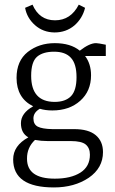

<svg xmlns="http://www.w3.org/2000/svg" viewBox="-20 -612 498 833"><path d="M216.8 -471.2Q167 -471.7 131.8 -502.9Q96.7 -534.2 88.9 -578.1L121.1 -591.8Q150.4 -523.9 218.8 -523.9Q287.1 -523.9 321.8 -591.8L349.1 -578.1Q337.9 -532.2 302.7 -501.5Q266.6 -471.2 216.8 -471.2ZM115.2 -283.2Q115.2 -170.4 216.8 -169.9Q263.7 -169.9 288.1 -194.8Q312 -219.7 312 -277.3Q312 -335 287.6 -361.3Q263.7 -387.7 214.8 -387.7Q166 -387.7 140.6 -365.7Q115.2 -343.3 115.2 -283.2ZM217.8 163.1Q287.6 163.1 329.1 136.7Q370.1 110.4 370.1 59.1Q370.1 30.3 352.1 15.1Q334 0 287.1 0H187Q159.2 0 131.8 -4.9Q96.7 28.3 97.2 76.2Q96.7 163.1 217.8 163.1ZM213.9 201.2Q37.1 201.2 37.1 79.6Q37.1 20 103 -16.1Q70.8 -34.2 70.8 -77.6Q70.8 -121.1 124 -150.9Q52.2 -186 51.8 -273.9Q51.8 -348.1 100.6 -386.7Q149.4 -424.8 217.8 -424.8Q286.1 -424.8 326.2 -392.1Q369.1 -425.3 397 -424.8Q405.8 -424.8 439 -418V-369.1H349.1Q375 -335 375 -285.2Q375 -216.8 328.1 -174.8Q281.2 -132.8 207 -132.8Q177.2 -132.8 152.8 -140.1Q125 -124 125 -98.1Q125 -72.3 144 -62.5Q163.1 -52.7 207 -51.8H301.8Q364.3 -51.8 395.5 -25.4Q426.8 1 426.8 47.9Q426.8 116.7 365.2 159.2Q302.7 201.2 213.9 201.2Z"/></svg>

Font: Yrsa-Light
Style: Regular
Weight: 300
Designer: Anna Giedrys (Yrsa+Rasa design), David Brezina (Yrsa art-direction, Rasa art-direction, design)
Foundry: Rosetta Type Foundry
Version: Version 1.001;PS 1.1;hotconv 1.0.88;makeotf.lib2.5.647800